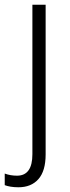

<svg xmlns="http://www.w3.org/2000/svg" viewBox="-56 -552 294 812"><path d="M22 240Q4 240 -11 237.5Q-26 235 -36 231V182Q-12 191 16 191Q81 191 81 100V-532H137V101Q137 171 106.5 205.5Q76 240 22 240Z"/></svg>

Font: Noto Sans Georgian SemiCondensed Light
Style: Regular
Weight: 300
Width: 4
Designer: Monotype Design Team, Akaki Razmadze
Foundry: Google LLC
Version: Version 2.005; ttfautohint (v1.8.4.7-5d5b)